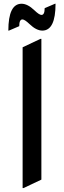

<svg xmlns="http://www.w3.org/2000/svg" viewBox="-20 -959 333 999"><path d="M97.7 19.5V-712.9L190.4 -756.8H195.3V-24.4L102.5 19.5ZM23.4 -799.8Q23.4 -939.5 92.3 -939.5Q123.5 -939.5 159.2 -905.3Q184.1 -881.3 195.8 -881.3Q212.4 -881.3 212.4 -916.5L266.1 -939.5H269Q269 -799.8 200.2 -799.8Q168.9 -799.8 133.3 -834Q108.4 -857.9 96.7 -857.9Q80.1 -857.9 80.1 -822.8L26.4 -799.8Z"/></svg>

Font: Nova Slim
Style: Book
Weight: 400
Version: Version 2.000